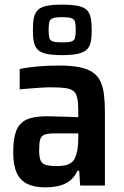

<svg xmlns="http://www.w3.org/2000/svg" viewBox="-20 -801 535 829"><path d="M175 8Q129 8 98 -7Q67 -22 52 -55Q37 -88 37 -143Q37 -202 50 -236Q63 -270 94.5 -284.5Q126 -299 181 -299Q192 -299 207 -298.5Q222 -298 241 -297.5Q260 -297 279.5 -296.5Q299 -296 318 -295V-320Q318 -357 313.5 -378Q309 -399 296.5 -408.5Q284 -418 260 -421Q236 -424 198 -424Q180 -424 156.5 -422.5Q133 -421 109 -419Q85 -417 65 -415V-503Q103 -511 146.5 -514.5Q190 -518 235 -518Q287 -518 322.5 -511Q358 -504 380.5 -488.5Q403 -473 414 -449Q425 -425 429 -392Q433 -359 433 -315V0H326L322 -64H315Q301 -34 279 -18.5Q257 -3 230 2.5Q203 8 175 8ZM226 -84Q246 -84 260.5 -87Q275 -90 286 -97.5Q297 -105 303 -117Q310 -132 314 -153Q318 -174 318 -202V-225H214Q186 -225 172 -219.5Q158 -214 153.5 -198.5Q149 -183 149 -153Q149 -125 154.5 -110Q160 -95 176.5 -89.5Q193 -84 226 -84ZM248 -563Q206 -563 180.5 -568.5Q155 -574 142.5 -587Q130 -600 126 -620.5Q122 -641 122 -671Q122 -702 126 -723Q130 -744 142.5 -757Q155 -770 180.5 -775.5Q206 -781 248 -781Q291 -781 317 -775.5Q343 -770 355.5 -757Q368 -744 372 -723Q376 -702 376 -671Q376 -641 372 -620.5Q368 -600 355.5 -587.5Q343 -575 317 -569Q291 -563 248 -563ZM248 -618Q276 -618 288.5 -622Q301 -626 304 -638Q307 -650 307 -672Q307 -694 304 -706Q301 -718 288.5 -722.5Q276 -727 248 -727Q221 -727 208.5 -722.5Q196 -718 193 -706Q190 -694 190 -671Q190 -650 193 -638Q196 -626 208.5 -622Q221 -618 248 -618Z"/></svg>

Font: Saira SemiCondensed SemiBold
Style: Regular
Weight: 600
Width: 4
Designer: Hector Gatti with collaboration of the Omnibus-Type team
Foundry: Omnibus-Type
Version: Version 1.101